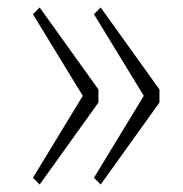

<svg xmlns="http://www.w3.org/2000/svg" viewBox="-20 -550 490 513"><path d="M406 -311 377 -273 231 -512 249 -530ZM406 -276 249 -57 231 -75 377 -315ZM406 -311V-276H374V-311ZM243 -311 214 -273 68 -512 86 -530ZM243 -276 86 -57 68 -75 214 -315ZM243 -311V-276H211V-311Z"/></svg>

Font: League Mono Thin Condensed
Style: Regular
Weight: 100
Width: 1
Designer: Tyler Finck
Foundry: The League of Moveable Type / Tyler Finck
Version: Version 2.300;RELEASE